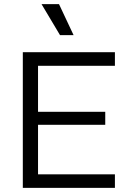

<svg xmlns="http://www.w3.org/2000/svg" viewBox="-20 -914 618 934"><path d="M91 0V-660H539V-594H165V-370H492V-307H165V-66H539V0ZM272 -743 182 -894H267L338 -743Z"/></svg>

Font: Bricolage Grotesque 12pt Light
Style: Regular
Weight: 300
Designer: Mathieu Triay
Foundry: Atelier Triay
Version: Version 1.001; ttfautohint (v1.8.4.7-5d5b);gftools[0.9.33.de